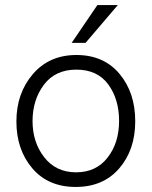

<svg xmlns="http://www.w3.org/2000/svg" viewBox="-20 -732 601 761"><path d="M319 -562H264L366 -712H447ZM282.5 -456Q199 -456 154 -396Q109 -336 109 -252Q109 -168 155.5 -108.5Q202 -49 281.5 -49Q361 -49 406.5 -107.5Q452 -166 452 -252.5Q452 -339 409 -397.5Q366 -456 282.5 -456ZM283 -514Q391 -514 453.5 -439.5Q516 -365 516 -251.5Q516 -138 452.5 -64.5Q389 9 280 9Q171 9 108 -65Q45 -139 45 -250.5Q45 -362 110 -438Q175 -514 283 -514Z"/></svg>

Font: Hind Kochi Light
Style: Regular
Weight: 300
Designer: Dhruvi Tolia
Foundry: Indian Type Foundry
Version: Version 0.702;PS 1.0;hotconv 1.0.81;makeotf.lib2.5.63406